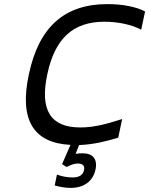

<svg xmlns="http://www.w3.org/2000/svg" viewBox="-20 -699 728 937"><path d="M669 -554 688 -643C646 -666 576 -679 505 -679C295 -679 170 -568 121 -337C73 -115 142 -1 324 8L283 102L305 116C326 105 344 99 359 99C384 99 395 110 390 131C385 155 367 167 334 167C314 167 283 163 258 153L247 206C273 214 304 218 324 218C390 218 433 186 446 129C457 77 433 49 383 49C372 49 359 50 349 52L366 9C439 6 500 -10 557 -27L576 -118C514 -99 449 -77 372 -77C227 -77 173 -161 211 -337C248 -512 337 -593 490 -593C557 -593 625 -578 669 -554Z"/></svg>

Font: LT Wave Mono
Style: Italic
Weight: 400
Designer: Daniel Lyons
Version: Version 2.5 (Glyphs App)